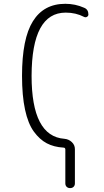

<svg xmlns="http://www.w3.org/2000/svg" viewBox="-20 -760 540 1000"><path d="M310.5 8.8Q260.7 5.9 223.6 -13.7Q186.5 -33.2 156.2 -74.7Q126 -116.2 110.4 -189Q94.7 -261.7 94.7 -365.2Q94.7 -558.6 151.4 -649.4Q208 -740.2 320.3 -740.2Q372.1 -740.2 418 -719.7Q440.4 -710.9 440.4 -684.6Q440.4 -676.8 433.1 -672.4Q425.8 -668 418 -671.9Q375 -694.3 322.3 -694.3Q145.5 -694.3 144.5 -365.2Q144.5 -49.8 315.4 -37.1Q337.9 -35.2 354 -20Q370.1 -4.9 370.1 16.6V195.3Q370.1 206.1 363.3 212.9Q356.4 219.7 345.2 219.7Q334 219.7 327.1 212.9Q320.3 206.1 320.3 195.3V17.6Q319.3 8.8 310.5 8.8Z"/></svg>

Font: Rounded-X Mgen+ 2m light
Style: Regular
Weight: 200
Designer: [Source Han Sans]
Ryoko NISHIZUKA  (kana & ideographs); Paul D. Hunt (Latin, Greek & Cyrillic); Wenlong ZHANG  (bopomofo
Version: Version 1.059.20150602